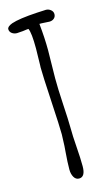

<svg xmlns="http://www.w3.org/2000/svg" viewBox="-119 -802 500 855"><g transform="rotate(-15 131.0 -375.0)"><path d="M103 -43Q103 -76 107 -124L109 -150L111 -203Q111 -238 104 -359Q97 -480 97 -515Q97 -518 97.5 -526.5Q98 -535 98 -553Q99 -573 99 -602Q99 -675 89 -695Q83 -695 63 -692L35 -690Q22 -690 12 -697.5Q2 -705 2 -717Q2 -729 26 -738Q61 -750 145 -755Q179 -757 186 -757Q198 -757 208 -749Q218 -741 218 -729Q218 -717 209.5 -709.5Q201 -702 188 -702L170 -703Q162 -704 152 -704H142Q149 -636 149 -581L148 -517Q147 -488 147 -452Q147 -404 151 -337Q156 -254 156 -222Q156 -184 160 -132Q164 -79 164 -42Q164 7 135 7Q120 7 111.5 -7.5Q103 -22 103 -43Z"/></g></svg>

Font: Amatic SC
Style: Bold
Weight: 700
Designer: Multiple Designers
Foundry: Vernon Adams
Version: Version 2.505